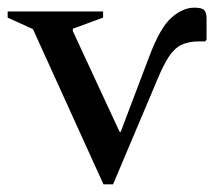

<svg xmlns="http://www.w3.org/2000/svg" viewBox="-46 -481 559 501"><path d="M224 0 40 -405 -26 -435V-451H223V-435L144 -406V-400L266 -137H269L344 -335Q372 -409 401.5 -435Q431 -461 461 -461Q481 -461 487 -454.5Q493 -448 493 -432V-377L489 -373H474Q446 -373 427.5 -364Q409 -355 394.5 -333Q380 -311 364 -272L249 0Z"/></svg>

Font: Spectral Medium
Style: Regular
Weight: 500
Designer: Jean-Baptiste Levee
Foundry: Production Type
Version: Version 2.001